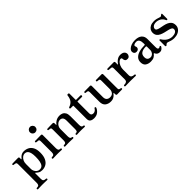

<svg xmlns="http://www.w3.org/2000/svg" viewBox="239 -2059 3598 3598"><g transform="rotate(-45 2038.0 -259.5)"><path d="M37 207Q22 207 22 191Q22 174 37 174Q75 174 88.5 158Q102 142 102 106V-384Q102 -412 95 -421Q88 -430 74 -433Q67 -435 53.5 -436.5Q40 -438 34 -439Q20 -441 20 -455Q20 -471 35 -471Q38 -471 59 -471.5Q80 -472 106.5 -472.5Q133 -473 155 -473Q177 -473 183 -473Q208 -473 208 -450V-417Q208 -410 212 -409.5Q216 -409 220 -414Q229 -425 245 -441.5Q261 -458 286 -471.5Q311 -485 345 -485Q400 -485 446.5 -462.5Q493 -440 522 -388Q551 -336 551 -247Q551 -155 522.5 -97.5Q494 -40 447.5 -14Q401 12 347 12Q300 12 271.5 -5.5Q243 -23 223 -42Q216 -49 212.5 -46.5Q209 -44 209 -37V109Q209 145 226 159.5Q243 174 280 174Q295 174 295 191Q295 207 280 207Q273 207 249.5 206Q226 205 199.5 204.5Q173 204 155 204Q138 204 113 204.5Q88 205 66.5 206Q45 207 37 207ZM320 -30Q365 -30 389.5 -57.5Q414 -85 424 -135.5Q434 -186 434 -253Q434 -316 424.5 -354Q415 -392 399.5 -411.5Q384 -431 365.5 -437.5Q347 -444 328 -444Q301 -444 273.5 -424.5Q246 -405 227.5 -369.5Q209 -334 209 -285V-155Q209 -127 222.5 -98Q236 -69 261 -49.5Q286 -30 320 -30Z M643 0Q627 0 627 -16Q627 -33 643 -33Q681 -33 694 -49Q707 -65 707 -101V-385Q707 -413 701.5 -422.5Q696 -432 682 -433Q675 -434 658.5 -435.5Q642 -437 635 -438Q621 -441 621 -455Q621 -471 636 -471Q639 -471 661 -471.5Q683 -472 710.5 -472Q738 -472 761 -472.5Q784 -473 790 -473Q815 -473 815 -450V-101Q815 -65 827 -49Q839 -33 871 -33Q886 -33 886 -16Q886 0 871 0Q864 0 844 -1Q824 -2 801 -2.5Q778 -3 760 -3Q743 -3 718 -2.5Q693 -2 671.5 -1Q650 0 643 0ZM753 -582Q723 -582 702 -603Q681 -624 681 -654Q681 -684 702 -705Q723 -726 753 -726Q783 -726 804 -705Q825 -684 825 -654Q825 -624 804 -603Q783 -582 753 -582Z M962 0Q947 0 947 -17Q947 -33 962 -33Q996 -33 1008.5 -48Q1021 -63 1021 -99V-387Q1021 -407 1018 -418.5Q1015 -430 1002 -432Q995 -434 981 -435.5Q967 -437 960 -438Q946 -440 946 -454Q946 -470 961 -470Q964 -470 984 -471Q1004 -472 1029 -472.5Q1054 -473 1075 -473Q1096 -473 1102 -473Q1127 -472 1127 -447V-407Q1127 -403 1130 -402.5Q1133 -402 1136 -406Q1157 -438 1199 -461.5Q1241 -485 1294 -485Q1331 -485 1362 -471Q1393 -457 1412 -424Q1431 -391 1431 -333V-101Q1431 -63 1442.5 -48Q1454 -33 1479 -33Q1494 -33 1494 -17Q1494 0 1479 0Q1472 0 1454 -1Q1436 -2 1415 -2.5Q1394 -3 1376 -3Q1359 -3 1338 -2.5Q1317 -2 1299.5 -1Q1282 0 1274 0Q1259 0 1259 -17Q1259 -33 1274 -33Q1305 -33 1314 -48Q1323 -63 1323 -99V-319Q1323 -376 1302 -399.5Q1281 -423 1243 -423Q1215 -423 1188.5 -405.5Q1162 -388 1145.5 -359Q1129 -330 1129 -295V-101Q1129 -63 1140 -48Q1151 -33 1173 -33Q1189 -33 1189 -17Q1189 0 1173 0Q1162 0 1131.5 -1.5Q1101 -3 1075 -3Q1058 -3 1034 -2.5Q1010 -2 990 -1Q970 0 962 0Z M1717 12Q1674 12 1642 -8Q1610 -28 1610 -83V-426Q1610 -434 1601 -434H1540Q1524 -434 1524 -450V-453Q1524 -460 1528.5 -463.5Q1533 -467 1540 -469Q1598 -489 1629.5 -529.5Q1661 -570 1669 -643Q1669 -659 1685 -659H1702Q1708 -659 1713 -654.5Q1718 -650 1718 -643V-482Q1718 -473 1726 -473H1840Q1856 -473 1856 -458V-450Q1856 -434 1840 -434H1726Q1718 -434 1718 -426V-118Q1718 -63 1775 -63Q1802 -63 1823.5 -79Q1845 -95 1856 -116Q1864 -131 1881 -121Q1888 -117 1888 -111Q1888 -105 1885 -97Q1868 -54 1826.5 -21Q1785 12 1717 12Z M2166 12Q2096 12 2051.5 -24Q2007 -60 2007 -139V-386Q2007 -409 2002.5 -420Q1998 -431 1983 -434Q1975 -436 1963.5 -437Q1952 -438 1944 -439Q1930 -442 1930 -456Q1930 -472 1945 -472Q1948 -472 1968.5 -472.5Q1989 -473 2015 -473Q2041 -473 2062.5 -473.5Q2084 -474 2090 -474Q2115 -474 2115 -448V-155Q2115 -103 2141 -79Q2167 -55 2209 -55Q2262 -55 2287.5 -88.5Q2313 -122 2313 -168V-386Q2313 -409 2308.5 -420Q2304 -431 2289 -434Q2281 -436 2269.5 -437Q2258 -438 2250 -439Q2236 -442 2236 -456Q2236 -472 2251 -472Q2254 -472 2274.5 -472.5Q2295 -473 2321 -473Q2347 -473 2368.5 -473.5Q2390 -474 2396 -474Q2421 -474 2421 -448V-87Q2421 -59 2426.5 -51Q2432 -43 2445 -40Q2452 -39 2457.5 -37.5Q2463 -36 2468 -34Q2483 -33 2483 -18Q2483 -2 2467 -2Q2464 -2 2447 -1.5Q2430 -1 2407.5 -1Q2385 -1 2366.5 -0.5Q2348 0 2342 0Q2318 0 2317 -23Q2317 -29 2316.5 -41Q2316 -53 2315 -60Q2315 -67 2311.5 -67.5Q2308 -68 2303 -62Q2295 -51 2278 -33.5Q2261 -16 2233.5 -2Q2206 12 2166 12Z M2559 0Q2544 0 2544 -17Q2544 -33 2559 -33Q2600 -33 2620 -48Q2640 -63 2640 -99V-385Q2640 -407 2635.5 -418Q2631 -429 2617 -431Q2612 -432 2598 -433.5Q2584 -435 2570.5 -436Q2557 -437 2552 -438Q2538 -441 2538 -454Q2538 -471 2553 -471Q2556 -471 2579.5 -471.5Q2603 -472 2632.5 -472Q2662 -472 2686.5 -472.5Q2711 -473 2717 -473Q2742 -473 2742 -447V-391Q2742 -387 2745 -386Q2748 -385 2751 -389Q2766 -412 2788 -434Q2810 -456 2838.5 -470.5Q2867 -485 2900 -485Q2958 -485 2986 -461Q3014 -437 3014 -399Q3014 -377 2997.5 -354.5Q2981 -332 2948 -332Q2911 -332 2897.5 -351.5Q2884 -371 2884 -390Q2884 -410 2878 -418.5Q2872 -427 2857 -427Q2831 -427 2805.5 -402Q2780 -377 2763.5 -337.5Q2747 -298 2747 -252V-101Q2747 -63 2770.5 -48Q2794 -33 2830 -33Q2846 -33 2846 -17Q2846 0 2830 0Q2820 0 2783.5 -1.5Q2747 -3 2693 -3Q2647 -3 2608.5 -1.5Q2570 0 2559 0Z M3224 12Q3159 12 3116.5 -18Q3074 -48 3074 -118Q3074 -176 3109 -214Q3144 -252 3207.5 -271Q3271 -290 3356 -290Q3367 -290 3367 -301V-329Q3367 -383 3348 -414.5Q3329 -446 3287 -446Q3248 -446 3228 -431.5Q3208 -417 3218 -394Q3234 -360 3217 -333.5Q3200 -307 3159 -307Q3134 -307 3117 -323.5Q3100 -340 3100 -370Q3100 -400 3125 -426Q3150 -452 3193.5 -468.5Q3237 -485 3292 -485Q3383 -485 3429 -445Q3475 -405 3475 -335V-123Q3475 -83 3483.5 -71.5Q3492 -60 3505 -60Q3515 -60 3522.5 -63.5Q3530 -67 3534 -71Q3545 -82 3556 -70Q3561 -65 3560 -59Q3559 -53 3555 -47Q3541 -24 3520.5 -8.5Q3500 7 3471 7Q3438 7 3414.5 -7Q3391 -21 3379 -52Q3376 -60 3371 -59Q3366 -58 3362 -53Q3343 -26 3311 -7Q3279 12 3224 12ZM3274 -48Q3303 -48 3324 -64.5Q3345 -81 3356 -104Q3367 -127 3367 -148V-240Q3367 -255 3353 -255Q3280 -255 3236 -227.5Q3192 -200 3192 -135Q3192 -96 3207 -77.5Q3222 -59 3241.5 -53.5Q3261 -48 3274 -48Z M3841 12Q3805 12 3768 1.5Q3731 -9 3706 -19Q3694 -24 3684.5 -23Q3675 -22 3667 -17Q3661 -13 3656.5 -8.5Q3652 -4 3647 1Q3637 11 3626.5 7Q3616 3 3616 -11V-150Q3616 -163 3627.5 -165Q3639 -167 3645 -157Q3720 -34 3843 -34Q3891 -34 3924.5 -54Q3958 -74 3958 -113Q3958 -139 3934 -153Q3910 -167 3872 -175.5Q3834 -184 3792 -194Q3750 -204 3712 -221Q3674 -238 3650 -268.5Q3626 -299 3626 -350Q3626 -384 3644.5 -415Q3663 -446 3701 -465.5Q3739 -485 3797 -485Q3830 -485 3862.5 -477.5Q3895 -470 3919 -460Q3947 -449 3959 -459Q3964 -463 3969.5 -467.5Q3975 -472 3980 -476Q3989 -482 3996.5 -480.5Q4004 -479 4004 -466V-341Q4004 -328 3992 -325.5Q3980 -323 3975 -333Q3950 -392 3904 -418Q3858 -444 3812 -444Q3760 -444 3733 -421.5Q3706 -399 3706 -370Q3706 -346 3730 -333.5Q3754 -321 3791.5 -313.5Q3829 -306 3871 -297.5Q3913 -289 3950.5 -272Q3988 -255 4012 -223.5Q4036 -192 4036 -139Q4036 -97 4012 -62.5Q3988 -28 3944 -8Q3900 12 3841 12Z"/></g></svg>

Font: Zen Antique Soft
Style: Regular
Weight: 400
Designer: Yoshimichi Ohira
Foundry: Positype
Version: Version 1.001